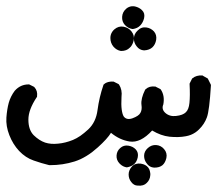

<svg xmlns="http://www.w3.org/2000/svg" viewBox="-30 -242 686 606"><path d="M404.8 343.8Q398.4 343.8 393.3 340.8Q388.2 337.9 384.3 332.5Q376 322.3 376 308.6Q376 301.8 378.7 295.4Q381.3 289.1 386.2 283.7Q391.6 277.8 398.7 275.6Q405.8 273.4 414.1 274.4Q430.2 276.9 438 287.1Q439.9 289.6 441.2 292.5Q442.4 295.4 443.1 298.3Q443.8 301.3 444.3 304.7Q444.8 308.1 444.3 311.5Q443.4 325.7 433.1 335.4Q423.3 345.7 404.8 343.8ZM125.5 279.3Q101.1 273.4 76.2 264.6Q63.5 260.3 52 252.7Q40.5 245.1 30.3 234.4Q10.7 213.4 -0.5 184.6Q-11.7 156.2 -9.8 128.9Q-7.8 102.5 -2.4 82.5Q3.4 62 16.6 44.4L17.1 43.9Q34.7 24.4 60.5 24.4H62L63 24.9L76.7 31.7L77.6 32.2L78.6 33.2Q89.4 44.9 86.9 62.5V63.5L85.9 64.9Q72.8 84.5 66.2 102.1Q59.6 119.6 59.6 135.7Q59.6 167.5 76.2 184.6Q93.8 201.7 112.3 208Q130.4 213.9 153.3 211.4Q164.6 210.4 176.3 207.5Q188 204.6 200.2 199.7Q205.6 197.3 211.7 194.1Q217.8 190.9 223.6 186.8Q229.5 182.6 235.8 177.5Q242.2 172.4 248.5 166.5Q272.9 143.6 277.8 105.5Q283.2 64.9 296.4 26.4L296.9 24.9L298.3 23.9Q301.8 20.5 306.6 18.6Q311.5 16.6 316.7 15.9Q321.8 15.1 327.6 15.6H328.6L329.6 16.1L343.3 22.9L344.7 23.9L345.7 24.9Q356.4 41.5 353.5 64Q352.1 88.9 354.2 104.2Q356.4 119.6 360.8 126Q370.1 137.7 388.2 131.3Q408.2 124 413.1 114.3Q418.9 104.5 416.5 88.9Q414.1 69.3 428.2 41L428.7 40.5L429.7 39.6Q441.4 28.8 459.5 31.2H460.9L461.4 31.7L475.1 38.6L476.6 39.6L477.5 40.5Q490.7 60.1 485.4 87.9V88.4L484.9 88.9Q479.5 103.5 492.2 114.7Q505.9 126.5 525.9 124Q547.4 121.6 556.6 112.3Q565.9 103.5 567.9 83Q570.3 60.5 568.4 23.9V22L568.8 21L575.7 7.3L576.2 5.9L577.1 5.4Q583.5 0 591.3 -2.2Q599.1 -4.4 607.9 -3.9H609.4L610.4 -2.9L624 4.9L625.5 5.4L626.5 7.3L635.3 24.9L635.7 26.4V27.8Q630.9 107.4 623 128.4Q615.2 149.9 598.1 166.5Q592.8 171.9 586.2 176.3Q579.6 180.7 572.3 183.6Q564.9 186.5 556.6 188Q533.7 192.4 504.9 189.5Q478 186.5 450.2 169.9Q413.6 210 378.9 204.6Q363.3 202.1 348.6 195.3Q334 188.5 320.3 177.2Q309.1 195.8 278.8 223.1Q269.5 231.4 260.5 238.3Q251.5 245.1 242.2 250.7Q232.9 256.3 223.9 260.5Q214.8 264.6 205.6 267.6Q187 273.4 167.5 276.4Q147.9 279.3 127 279.3H126.5ZM456.5 287.1Q451.7 286.6 447.5 285.2Q443.4 283.7 439.9 281Q436.5 278.3 433.6 274.4Q429.2 269 427 262.9Q424.8 256.8 424.8 250Q424.8 235.8 436.5 225.3Q448.2 214.8 462.9 215.8Q470.2 216.3 476.6 219.5Q482.9 222.7 487.8 228.5Q498.5 240.7 495.1 256.8Q491.7 271.5 482.9 279.3Q478 283.2 471.7 285.2Q465.3 287.1 457 287.1ZM369.1 286.1Q366.7 285.6 364.3 284.9Q361.8 284.2 359.4 283Q356.9 281.7 354.7 280.3Q352.5 278.8 350.6 277.1Q348.6 275.4 346.7 273.4Q336.9 262.7 337.9 248.5Q338.9 234.4 349.6 225.1Q360.4 215.3 375.5 217.8Q389.6 220.2 398.4 229.5Q407.7 239.3 404.8 254.4Q401.9 268.6 393.1 276.4Q384.3 283.7 371.1 286.1H370.1ZM351.6 -81.1Q337.9 -83.5 328.1 -94.7Q323.2 -100.6 320.8 -107.4Q318.4 -114.3 318.4 -122.1Q318.4 -127.4 319.8 -132.3Q321.3 -137.2 324.2 -141.6Q327.1 -146 331.1 -149.4Q344.2 -160.6 359.9 -157.7Q375.5 -154.8 384.8 -143.1Q395 -130.4 392.1 -115.2Q391.6 -112.3 390.6 -109.6Q389.6 -106.9 388.7 -104.5Q387.7 -102.1 386.2 -99.6Q384.8 -97.2 383.1 -95Q381.3 -92.8 379.4 -91.3Q369.6 -81.1 352.5 -81.1H352.1ZM424.3 -83Q410.2 -84 401.4 -95.7Q397 -101.1 394.8 -107.2Q392.6 -113.3 392.6 -120.1Q392.6 -127 395.5 -133.5Q398.4 -140.1 404.3 -145.5Q416 -157.7 432.1 -155.3Q439.5 -154.3 445.6 -150.9Q451.7 -147.5 456.1 -142.6Q465.3 -131.8 462.9 -116.2Q460.4 -101.6 451.2 -92.8Q441.9 -84 425.3 -83H424.8ZM387.7 -150.4Q374 -152.8 364.3 -163.1Q354.5 -173.8 355.5 -189Q356.4 -204.1 368.2 -214.4Q372.1 -217.8 376.5 -219.7Q380.9 -221.7 385.7 -222.2Q390.6 -222.7 396 -221.7Q410.2 -218.3 418.5 -209.5Q428.2 -200.2 424.8 -184.6Q421.4 -170.9 413.1 -162.1Q410.6 -159.7 408.2 -157.7Q405.8 -155.8 402.6 -154.3Q399.4 -152.8 396.2 -151.9Q393.1 -150.9 389.6 -150.4H388.7Z"/></svg>

Font: NaikaiFont
Style: SemiBold
Weight: 600
Version: Version 1.89